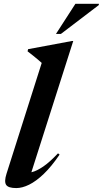

<svg xmlns="http://www.w3.org/2000/svg" viewBox="-20 -946 524 978"><path d="M192.5 -625.5Q184 -633.5 172.5 -643Q161 -652.5 147.8 -663.2Q134.5 -674 120.5 -684.5L123 -695.5L345.5 -737H353L131.5 -42.5L102.5 -66.5Q119.5 -63.5 143.5 -69.5Q167.5 -75.5 200 -97.5Q232.5 -119.5 275.5 -165L283.5 -158.5Q242 -97.5 202.8 -60Q163.5 -22.5 128.2 -5.2Q93 12 63 12Q22 12 11.2 -4.5Q0.5 -21 13 -60.5ZM265 -773 364 -926.5H484L483 -920L290 -773Z"/></svg>

Font: Newsreader 60pt SemiBold
Style: Italic
Weight: 600
Italic angle: -17°
Designer: Hugues Gentile
Foundry: Production Type
Version: Version 1.003